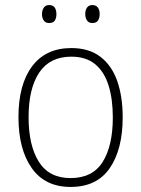

<svg xmlns="http://www.w3.org/2000/svg" viewBox="-20 -729 559 759"><path d="M465 -265Q465 -139 414 -64.5Q363 10 259 10Q158 10 105.5 -64.5Q53 -139 53 -266Q53 -395 107 -467Q161 -539 262 -539Q332 -539 377 -504.5Q422 -470 443.5 -408.5Q465 -347 465 -265ZM93 -266Q93 -154 133.5 -89.5Q174 -25 259 -25Q346 -25 386 -89Q426 -153 426 -265Q426 -336 409.5 -390Q393 -444 357 -474.5Q321 -505 262 -505Q177 -505 135 -442Q93 -379 93 -266ZM146 -673Q146 -688 153 -698.5Q160 -709 174 -709Q190 -709 196.5 -699Q203 -689 203 -673Q203 -657 196.5 -647.5Q190 -638 174 -638Q160 -638 153 -648Q146 -658 146 -673ZM317 -674Q317 -689 324 -699Q331 -709 345 -709Q360 -709 367 -699Q374 -689 374 -674Q374 -658 367.5 -648Q361 -638 345 -638Q331 -638 324 -648Q317 -658 317 -674Z"/></svg>

Font: Noto Sans Telugu SemiCondensed ExtraLight
Style: Regular
Weight: 200
Width: 4
Designer: Jelle Bosma - Monotype Design Team
Foundry: Monotype Imaging Inc.
Version: Version 2.005; ttfautohint (v1.8.4.7-5d5b)